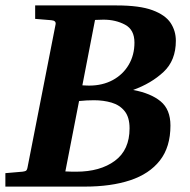

<svg xmlns="http://www.w3.org/2000/svg" viewBox="-35 -691 704 711"><path d="M616.2 -540Q616.2 -467.3 570.8 -424.8Q525.4 -382.3 458 -357.9Q523.4 -345.7 559.8 -315.7Q596.2 -285.6 596.2 -226.1Q596.2 -146.5 557.1 -96.7Q518.1 -46.9 447 -23.4Q376 0 279.8 0H-15.1V-49.8L47.9 -55.2Q56.2 -56.2 60.5 -58.3Q64.9 -60.5 66.9 -70.8L170.9 -601.1Q173.3 -614.7 154.8 -616.2L95.2 -621.1V-670.9H397Q481.9 -670.9 529.5 -653.3Q577.1 -635.7 596.7 -606.2Q616.2 -576.7 616.2 -540ZM462.9 -533.2Q462.9 -581.1 428 -599.6Q393.1 -618.2 348.1 -618.2Q339.8 -618.2 331.8 -617.7Q323.7 -617.2 316.9 -617.2L270 -375Q278.3 -374.5 285.2 -374.3Q292 -374 294.9 -374Q344.7 -374 382.6 -394.5Q420.4 -415 441.7 -451.2Q462.9 -487.3 462.9 -533.2ZM444.8 -215.8Q444.8 -256.8 426.5 -279.5Q408.2 -302.2 378.2 -311Q348.1 -319.8 313 -319.8Q286.6 -319.8 257.8 -316.9L207 -56.2Q217.8 -55.7 228.5 -55.4Q239.3 -55.2 247.1 -55.2Q335.9 -55.2 390.4 -95.5Q444.8 -135.7 444.8 -215.8Z"/></svg>

Font: Charis
Style: Bold Italic
Weight: 700
Italic angle: -11°
Designer: Walt Agee, Miriam Martin, Annie Olsen, Victor Gaultney, Lorna Priest, Alan Ward, Bob Hallissy, Martin Hosken, Sharon Cor
Foundry: SIL Global
Version: Version 7.000